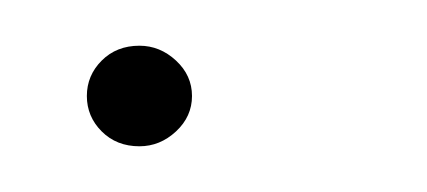

<svg xmlns="http://www.w3.org/2000/svg" viewBox="-20 -59 187 84"><path d="M41 5Q31 5 24.5 -1.5Q18 -8 18 -17Q18 -26 24.5 -32.5Q31 -39 41 -39Q50 -39 57 -32.5Q64 -26 64 -17Q64 -8 57 -1.5Q50 5 41 5Z"/></svg>

Font: Alumni Sans Thin Thin
Style: Italic
Weight: 250
Italic angle: -8°
Version: Version 1.016